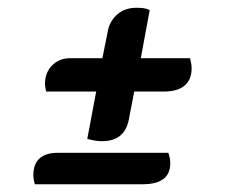

<svg xmlns="http://www.w3.org/2000/svg" viewBox="-20 -484 603 495"><path d="M243 -120Q235 -120 225 -121.5Q215 -123 205 -126L228 -248H99Q96 -260 96 -268Q96 -297 114.5 -315.5Q133 -334 161 -334H244L258 -404Q263 -430 282.5 -447Q302 -464 332 -464Q341 -464 349.5 -463Q358 -462 366 -458L343 -334H470Q472 -326 473 -320Q474 -314 474 -307Q474 -279 456 -263.5Q438 -248 403 -248H326L312 -175Q301 -120 243 -120ZM70 -9Q68 -15 67 -21Q66 -27 66 -33Q66 -61 82 -75.5Q98 -90 128 -90H414Q419 -76 419 -63Q419 -9 348 -9Z"/></svg>

Font: Sansita Swashed Light SemiBold
Style: Regular
Weight: 600
Version: Version 1.003